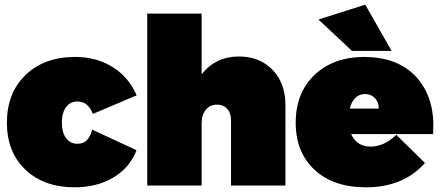

<svg xmlns="http://www.w3.org/2000/svg" viewBox="-20 -801 1901 829"><path d="M9.8 -271Q9.8 -399.9 90.6 -477.5Q171.4 -555.2 304.2 -555.2Q395 -555.2 464.1 -512.9Q533.2 -470.7 567.9 -394L569.8 -389.2L380.9 -309.1L378.9 -314Q358.9 -362.8 314 -362.8Q283.7 -362.8 265.4 -338.6Q247.1 -314.5 247.1 -272Q247.1 -229 265.4 -204.6Q283.7 -180.2 314 -180.2Q336.9 -180.2 352.1 -192.9Q367.2 -205.6 376 -234.9L377.9 -241.2L568.8 -152.8L567.9 -147.9Q537.1 -73.7 466.8 -33Q396.5 7.8 301.8 7.8Q169.9 7.8 89.8 -68.4Q9.8 -144.5 9.8 -271Z M615.7 0V-742.2H850.6V-480Q911.1 -557.1 1011.7 -557.1Q1101.1 -557.1 1156.7 -499.5Q1212.4 -441.9 1212.4 -348.1V0H977.5V-280.8Q977.5 -312.5 961.2 -330.8Q944.8 -349.1 917.5 -349.1Q886.7 -349.1 868.7 -327.1Q850.6 -305.2 850.6 -268.1V0Z M1256.8 -271Q1256.8 -400.4 1338.4 -477.8Q1419.9 -555.2 1554.2 -555.2Q1558.1 -555.2 1566.2 -554.7Q1574.2 -554.2 1578.1 -554.2Q1712.9 -546.9 1786.1 -458.3Q1859.4 -369.6 1850.1 -226.1V-222.2H1496.1Q1520.5 -168 1580.1 -168Q1636.2 -168 1688 -215.8L1690.9 -219.2L1814.9 -97.2L1812 -94.2Q1719.2 7.8 1560.1 7.8Q1419.4 7.8 1338.1 -67.9Q1256.8 -143.6 1256.8 -271ZM1355 -716.8 1557.1 -780.8 1670.9 -581.1H1500ZM1490.2 -332H1615.2Q1615.7 -359.4 1598.9 -377.2Q1582 -395 1556.2 -395Q1531.2 -395 1514.2 -378.2Q1497.1 -361.3 1490.2 -332Z"/></svg>

Font: Trueno UltraBlack
Style: Regular
Weight: 950
Designer: Julieta Ulanovsky
Foundry: Julieta Ulanovsky
Version: Version 3.001b | FøM Fix